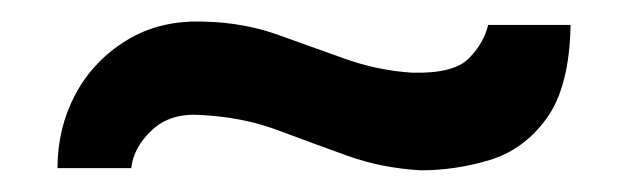

<svg xmlns="http://www.w3.org/2000/svg" viewBox="-20 -664 579 177"><path d="M368 -507Q332 -509 300 -520.5Q268 -532 236 -544Q204 -556 165 -558Q137 -560 120 -544Q103 -528 101 -509H33Q33 -546 49.5 -577Q66 -608 97 -627Q128 -646 170 -644Q205 -643 236 -632Q267 -621 297.5 -610Q328 -599 360 -597Q398 -596 412 -610Q426 -624 430 -641H506Q505 -584 484 -555Q463 -526 431.5 -516.5Q400 -507 368 -507Z"/></svg>

Font: Alumni Sans ExtraBold
Style: Regular
Weight: 800
Designer: Robert E. Leuschke
Foundry: Robert E. Leuschke
Version: Version 1.018